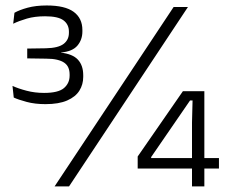

<svg xmlns="http://www.w3.org/2000/svg" viewBox="-20 -664 810 684"><path d="M142 -293Q104.5 -293 74.8 -301Q45 -309 29 -316.5L24.5 -358Q45 -348.5 74.5 -340.8Q104 -333 137 -333Q187.5 -333 207.8 -350.2Q228 -367.5 228 -394.5V-398.5Q228 -412.5 223.5 -423Q219 -433.5 209 -440.5Q199 -447.5 183.2 -451.2Q167.5 -455 144.5 -455L77 -456V-491L143.5 -492Q187.5 -493 206.5 -507.5Q225.5 -522 225.5 -547V-551.5Q225.5 -577 206.2 -591.5Q187 -606 140.5 -606Q104 -606 75.8 -597.8Q47.5 -589.5 27 -579.5L31.5 -618.5Q49 -628.5 78.2 -636.5Q107.5 -644.5 146.5 -644.5Q211.5 -644.5 242.5 -621.8Q273.5 -599 273.5 -557V-552Q273.5 -522.5 255.8 -501.5Q238 -480.5 197.5 -477L196 -473V-476.5Q238.5 -472 257.5 -451.5Q276.5 -431 276.5 -396V-390Q276.5 -363 262.8 -341Q249 -319 219.2 -306Q189.5 -293 142 -293ZM174.5 0 598.5 -639H649.5L226 0ZM664 0V-227.5L666 -306H657L518.5 -104.5V-86.5L497 -101H760V-63.5H470.5V-106.5L631.5 -339H708V0Z"/></svg>

Font: Anek Gurmukhi Medium Light
Style: Regular
Weight: 300
Version: Version 1.003